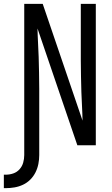

<svg xmlns="http://www.w3.org/2000/svg" viewBox="-62 -755 582 998"><path d="M-42 223V153H-32Q-12 153 7 146.5Q26 140 39.5 125Q53 110 58.5 90.5Q64 71 64 51V-735H160Q212 -583 263.5 -431.5Q315 -280 367 -128Q367 -138 366.5 -147Q366 -156 366 -165L361 -276Q360 -317 359 -358.5Q358 -400 358 -441V-735H436V0H340L133 -607Q133 -597 133.5 -588Q134 -579 134 -570L139 -459Q140 -418 141 -376.5Q142 -335 142 -294V51Q142 74 137.5 97Q133 120 122.5 141Q112 162 95.5 178.5Q79 195 58 205Q37 215 14 219Q-9 223 -32 223Z"/></svg>

Font: Iosevka SS18
Style: Regular
Weight: 400
Monospace: yes
Designer: Belleve Invis
Foundry: Belleve Invis
Version: Version 25.1.1; ttfautohint (v1.8.4)